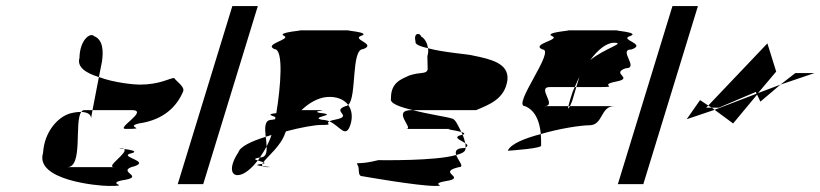

<svg xmlns="http://www.w3.org/2000/svg" viewBox="-20 -795 2705 633"><path d="M122 -291C94 -201 302 -182 338 -182C416 -182 330 -188 380 -200C464 -212 368 -227 413 -244C486 -262 376 -276 407 -288C443 -296 409 -301 389 -304C405 -292 325 -244 357 -244H202C255 -244 224 -394 248 -426C238 -426 226 -425 211 -421C170 -409 126 -360 122 -291ZM242 -604C233 -574 263 -554 306 -541L316 -591C321 -623 321 -664 290 -676C278 -689 243 -664 242 -604ZM248 -426C271 -425 281 -416 280 -404L285 -432H259C254 -432 251 -430 248 -426ZM306 -541 285 -432H414C474 -432 359 -370 395 -370C473 -370 388 -376 438 -388C522 -400 564 -446 584 -494C589 -510 563 -525 554 -538C538 -537 507 -516 440 -516C423 -516 356 -522 306 -541ZM389 -304C387 -306 382 -307 376 -307C368 -307 377 -306 389 -304Z M566 -188H650L830 -775H746Z M766 -293C732 -242 741 -208 776 -220C793 -226 812 -243 830 -266C820 -269 814 -272 837 -276C844 -287 852 -299 859 -312C858 -322 858 -333 856 -344C808 -329 772 -312 766 -293ZM885 -633C916 -633 905 -507 891 -422C855 -418 878 -414 888 -409C887 -407 888 -404 887 -402C885 -401 880 -401 876 -400C851 -400 853 -373 856 -344C863 -346 868 -348 875 -350C871 -337 865 -324 859 -312C860 -292 857 -276 838 -276H837C835 -272 833 -269 830 -266C835 -264 844 -262 848 -260C863 -280 907 -315 920 -356L923 -362C972 -375 1018 -383 1037 -383C1085 -383 1050 -387 1066 -395C1059 -398 1050 -400 1042 -400C998 -409 1096 -416 1040 -422C992 -429 1081 -432 1023 -432H974C999 -456 1028 -472 1056 -475C1088 -478 1114 -468 1128 -449C1157 -475 1137 -633 1177 -633C1224 -650 1137 -665 1171 -677C1206 -689 1107 -695 1132 -695H966C991 -695 890 -689 916 -677C942 -665 847 -650 885 -633ZM840 -254C817 -251 831 -249 846 -247C844 -249 843 -252 845 -255C844 -255 842 -254 840 -254ZM845 -255C856 -257 853 -258 848 -260C846 -258 846 -257 845 -255ZM846 -247C848 -245 852 -244 860 -244C883 -244 863 -245 846 -247ZM1066 -395C1102 -379 1120 -335 1136 -386C1143 -410 1140 -433 1128 -449C1125 -447 1122 -445 1119 -445C1071 -428 1146 -413 1087 -401C1076 -399 1070 -397 1066 -395Z M1159 -251C1167 -239 1157 -214 1175 -214C1175 -214 1356 -182 1414 -182C1461 -182 1384 -188 1461 -200C1511 -212 1421 -227 1493 -244C1513 -244 1490 -266 1484 -284C1415 -264 1242 -267 1227 -267C1161 -250 1151 -263 1159 -251ZM1269 -470C1264 -454 1299 -442 1341 -432H1550C1589 -449 1645 -467 1653 -532C1658 -586 1599 -600 1539 -612C1528 -616 1441 -622 1391 -636C1393 -626 1391 -617 1389 -610L1390 -566C1385 -549 1367 -559 1329 -546C1303 -534 1268 -523 1269 -470ZM1350 -658C1347 -649 1365 -642 1391 -636C1389 -652 1381 -668 1368 -675C1366 -687 1342 -689 1350 -658ZM1319 -370H1471C1439 -370 1479 -366 1501 -360C1490 -381 1482 -401 1471 -404C1453 -410 1389 -419 1341 -432H1338C1268 -432 1347 -370 1319 -370ZM1501 -360C1502 -357 1504 -354 1505 -351H1507C1514 -354 1510 -357 1501 -360ZM1484 -284C1501 -288 1512 -294 1514 -301C1515 -303 1515 -306 1515 -309C1514 -308 1513 -308 1512 -307C1483 -307 1480 -296 1484 -284ZM1505 -351C1468 -343 1499 -333 1514 -323C1512 -331 1509 -342 1505 -351ZM1514 -323C1515 -318 1515 -313 1515 -309C1525 -314 1521 -318 1514 -323Z M1654 -298C1668 -299 1771 -306 1764 -316C1764 -329 1764 -341 1763 -353C1710 -339 1664 -321 1654 -298ZM1711 -445C1743 -432 1759 -398 1763 -353C1827 -372 1897 -382 1923 -382C1969 -382 1959 -445 2005 -445H1859C1855 -437 1851 -433 1854 -445H1774C1820 -445 1747 -508 1793 -508H1875C1880 -519 1884 -530 1890 -541L1880 -508H1961C2024 -508 1950 -514 2011 -526C2073 -538 1991 -552 2043 -570C2089 -570 2016 -632 2062 -632C2114 -650 2020 -664 2057 -676C2095 -689 1990 -695 2018 -695H1850C1878 -695 1771 -689 1800 -676C1830 -664 1729 -650 1768 -632C1814 -632 1666 -445 1711 -445ZM1862 -474C1858 -460 1855 -451 1854 -445H1859C1863 -453 1867 -464 1867 -464L1880 -508H1875C1869 -496 1865 -485 1862 -474ZM1926 -597C1950 -630 1979 -654 2004 -654C2046 -654 1972 -635 1926 -597Z M2017 -188H2101L2281 -775H2197Z M2244 -402 2336 -433 2327 -440H2308L2315 -447L2288 -465ZM2315 -447 2327 -440H2350L2472 -492L2474 -486L2336 -433L2397 -388L2476 -483L2487 -460L2553 -516L2479 -488L2539 -559L2510 -652ZM2553 -516 2665 -554H2602Z"/></svg>

Font: bitstorm
Style: excnobl
Weight: 400
Version: Version 0.2